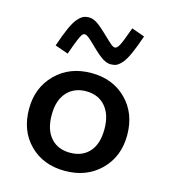

<svg xmlns="http://www.w3.org/2000/svg" viewBox="-113 -842 840 948"><g transform="rotate(15 307.0 -368.0)"><path d="M288.1 -615.2Q257.3 -645.5 246.1 -653.8Q234.9 -662.1 227.1 -662.1Q219.7 -662.1 213.9 -654.8Q208 -647.5 197.8 -623Q187.5 -598.6 169.9 -547.9L102.1 -571.8Q121.6 -629.4 137.9 -665.8Q154.3 -702.1 169.7 -719.5Q185.1 -736.8 197.3 -742.4Q209.5 -748 226.1 -748Q245.1 -748 266.1 -735.1Q287.1 -722.2 326.2 -684.1Q359.4 -652.3 369.1 -644.8Q378.9 -637.2 387.2 -637.2Q397.9 -637.2 408.9 -657.7Q419.9 -678.2 445.8 -751L512.2 -727.1Q492.7 -669.4 476.3 -633.3Q460 -597.2 444.6 -579.8Q429.2 -562.5 417 -557.1Q404.8 -551.8 388.2 -551.8Q369.6 -551.8 348.1 -564.7Q326.7 -577.6 288.1 -615.2ZM305.2 15.1Q194.8 15.1 125.5 -54.2Q56.2 -123.5 56.2 -235.8Q56.2 -344.2 127 -415Q197.8 -485.8 309.1 -485.8Q418.9 -485.8 488.5 -415.8Q558.1 -345.7 558.1 -234.9Q558.1 -125 487.3 -54.9Q416.5 15.1 305.2 15.1ZM307.1 -78.1Q369.6 -78.1 405.8 -118.4Q441.9 -158.7 441.9 -234.9Q441.9 -308.1 405.8 -350.1Q369.6 -392.1 307.1 -392.1Q245.6 -392.1 208.7 -351.1Q171.9 -310.1 171.9 -235.8Q171.9 -160.6 208 -119.4Q244.1 -78.1 307.1 -78.1Z"/></g></svg>

Font: IntelOne Mono Medium
Style: Regular
Weight: 500
Designer: Fred Shallcrass
Foundry: Frere-Jones Type LLC
Version: Version 1.200;hotconv 1.1.0;makeotfexe 2.6.0;FJTRelease1.2